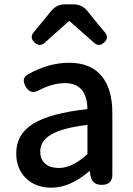

<svg xmlns="http://www.w3.org/2000/svg" viewBox="-20 -854 615 887"><path d="M217 13Q145 13 100 -30.5Q55 -74 55 -146Q55 -234 133.5 -282.5Q212 -331 384 -350Q382 -470 279 -470Q224 -470 160 -437Q120 -415 98 -455Q77 -493 110 -511Q205 -564 299 -564Q400 -564 450 -502Q499 -443 499 -331V-165V-47Q499 0 450 0Q406 0 398 -42L395 -63H392Q304 13 217 13ZM252 -78Q314 -78 384 -142V-209V-277Q266 -263 214 -231Q166 -202 166 -154Q166 -115 191 -96Q213 -78 252 -78ZM135 -704 217 -804Q242 -834 281 -834H319Q358 -834 383 -804L421 -757L465 -704Q485 -680 461.5 -658Q438 -636 415 -656L302 -756H298L186 -656Q163 -636 139.5 -658Q116 -680 135 -704Z"/></svg>

Font: GenSenRounded JP M
Style: Regular
Weight: 500
Version: Version 1.501;PS 1;hotconv 16.6.51;makeotf.lib2.5.65220